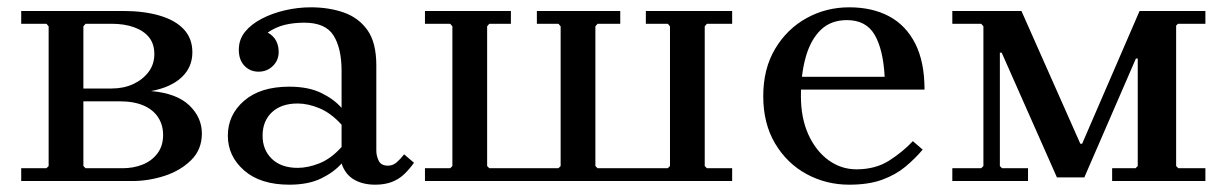

<svg xmlns="http://www.w3.org/2000/svg" viewBox="-20 -495 3354 525"><path d="M393 -246Q463 -240 497.5 -207Q532 -174 532 -130Q532 -86 502.5 -57Q473 -28 429.5 -14Q386 0 342 0H38V-35H107L113 -41V-423L107 -430H38V-465H317Q373 -465 416 -452.5Q459 -440 482.5 -415Q506 -390 506 -352Q506 -311 476.5 -283.5Q447 -256 393 -246ZM208 -423V-253H285Q318 -253 344 -265Q370 -277 386 -298Q402 -319 402 -347Q402 -375 387.5 -393Q373 -411 346.5 -420.5Q320 -430 285 -430H214ZM315 -35Q345 -35 370 -45Q395 -55 410.5 -75.5Q426 -96 426 -126Q426 -153 412.5 -174Q399 -195 372.5 -206.5Q346 -218 306 -218H208V-41L214 -35Z M1006 10Q972 10 948 -4Q924 -18 914 -48V-301Q914 -363 892 -398Q870 -433 812 -433Q783 -433 758.5 -427Q734 -421 712 -406Q728 -397 735 -383.5Q742 -370 742 -353Q742 -330 726 -314.5Q710 -299 687 -299Q664 -299 648.5 -315Q633 -331 633 -359Q633 -387 650 -408Q667 -429 696 -444Q725 -459 760 -467Q795 -475 830 -475Q879 -475 919.5 -461Q960 -447 984.5 -413Q1009 -379 1009 -316V-83Q1009 -69 1015.5 -55.5Q1022 -42 1041 -42Q1054 -42 1064.5 -51Q1075 -60 1085 -73L1112 -50Q1100 -33 1085.5 -19Q1071 -5 1051.5 2.5Q1032 10 1006 10ZM771 10Q692 10 647.5 -29Q603 -68 603 -124Q603 -181 647.5 -219.5Q692 -258 771 -258Q823 -258 858 -241Q893 -224 914 -200V-154Q885 -186 853.5 -199Q822 -212 794 -212Q749 -212 723.5 -188Q698 -164 698 -124Q698 -85 723.5 -60.5Q749 -36 794 -36Q822 -36 853.5 -48.5Q885 -61 914 -93V-48Q893 -24 858 -7Q823 10 771 10Z M1913 -430 1907 -423V-41L1913 -35H1982V0H1142V-35H1211L1217 -41V-423L1211 -430H1142V-465H1377V-430H1318L1312 -423V-41L1318 -35H1507L1513 -41V-423L1507 -430H1448V-465H1676V-430H1614L1608 -423V-41L1614 -35H1806L1812 -41V-423L1806 -430H1746V-465H1982V-430Z M2302 10Q2239 10 2185.5 -19Q2132 -48 2099.5 -102.5Q2067 -157 2067 -232Q2067 -307 2099.5 -361.5Q2132 -416 2185.5 -445.5Q2239 -475 2302 -475Q2365 -475 2411 -450.5Q2457 -426 2482.5 -376Q2508 -326 2508 -250H2157V-285H2399Q2395 -360 2371.5 -400Q2348 -440 2296 -440Q2252 -440 2224.5 -413.5Q2197 -387 2183.5 -340Q2170 -293 2170 -232Q2170 -172 2190.5 -127Q2211 -82 2245.5 -57Q2280 -32 2322 -32Q2374 -32 2411.5 -56Q2449 -80 2476 -109L2503 -86Q2482 -61 2455.5 -39Q2429 -17 2392 -3.5Q2355 10 2302 10Z M3201 -430 3196 -425V-41L3202 -35H3276V0H3021V-35H3085L3091 -41V-335H3086L2945 -10H2870L2719 -351H2714V-41L2720 -35H2791V0H2584V-35H2663L2669 -41V-423L2663 -430H2584V-465H2773L2934 -102H2939L3096 -465H3276V-430Z"/></svg>

Font: Brygada 1918 Medium
Style: Regular
Weight: 500
Designer: Mateusz Machalski | Borys Kosmynka | Przemek Hoffer
Foundry: NIEPODLEGLA 2018
Version: Version 3.006